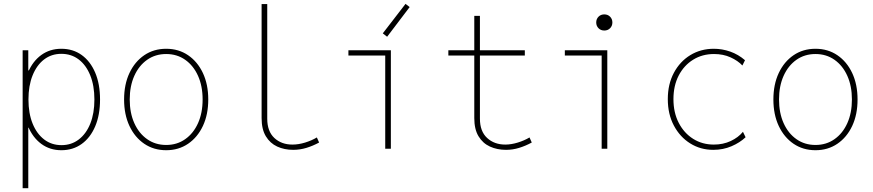

<svg xmlns="http://www.w3.org/2000/svg" viewBox="-20 -773 4540 998"><path d="M97.7 205.1V-511.7H127V-407.2H140.6L123 -365.2V-161.1L138.7 -109.4H127V205.1ZM298.8 7.8Q239.3 7.8 194.6 -25.1Q149.9 -58.1 125.2 -117.7Q100.6 -177.2 100.6 -257.8Q100.6 -336.9 125.2 -395.8Q149.9 -454.6 194.6 -487.1Q239.3 -519.5 298.8 -519.5Q359.4 -519.5 404.5 -487.1Q449.7 -454.6 474.9 -395.3Q500 -335.9 500 -255.9Q500 -175.8 474.9 -116.5Q449.7 -57.1 404.5 -24.7Q359.4 7.8 298.8 7.8ZM299.8 -18.6Q351.1 -18.6 389.6 -48.1Q428.2 -77.6 449.5 -130.9Q470.7 -184.1 470.7 -255.9Q470.7 -327.6 449.2 -381.1Q427.7 -434.6 389.2 -463.9Q350.6 -493.2 298.8 -493.2Q247.6 -493.2 209.2 -463.9Q170.9 -434.6 149.4 -381.1Q127.9 -327.6 127.9 -255.9Q127.9 -184.1 149.4 -130.9Q170.9 -77.6 209.5 -48.1Q248 -18.6 299.8 -18.6Z M843.8 7.8Q779.3 7.8 730 -25.6Q680.7 -59.1 652.8 -118.4Q625 -177.7 625 -255.9Q625 -334 652.8 -393.3Q680.7 -452.6 730 -486.1Q779.3 -519.5 843.8 -519.5Q908.2 -519.5 957.5 -486.1Q1006.8 -452.6 1034.7 -393.3Q1062.5 -334 1062.5 -255.9Q1062.5 -177.7 1034.7 -118.4Q1006.8 -59.1 957.5 -25.6Q908.2 7.8 843.8 7.8ZM843.8 -19.5Q899.9 -19.5 942.6 -49.6Q985.4 -79.6 1009.3 -132.8Q1033.2 -186 1033.2 -255.9Q1033.2 -325.7 1009.3 -378.9Q985.4 -432.1 942.6 -462.2Q899.9 -492.2 843.8 -492.2Q787.6 -492.2 744.9 -462.2Q702.1 -432.1 678.2 -378.9Q654.3 -325.7 654.3 -255.9Q654.3 -186 678.2 -132.8Q702.1 -79.6 744.9 -49.6Q787.6 -19.5 843.8 -19.5Z M1503.9 5.9Q1458 5.9 1420.9 -11.2Q1383.8 -28.3 1361.8 -64.7Q1339.8 -101.1 1339.8 -159.2V-752H1369.1V-156.2Q1369.1 -90.3 1406 -55.9Q1442.9 -21.5 1500 -21.5Q1531.7 -21.5 1565.9 -32Q1600.1 -42.5 1627 -58.6L1638.7 -32.2Q1606.4 -14.6 1572.8 -4.4Q1539.1 5.9 1503.9 5.9Z M1982.4 0V-511.7H2011.7V0ZM1791 -484.4V-511.7H2011.7V-484.4ZM1992.2 -582 1969.7 -599.6 2087.9 -752.9 2109.4 -736.3Z M2610.4 5.9Q2564 5.9 2526.6 -11.2Q2489.3 -28.3 2467.3 -64.7Q2445.3 -101.1 2445.3 -159.2V-690.4H2474.6V-156.2Q2474.6 -90.3 2512 -55.9Q2549.3 -21.5 2606.4 -21.5Q2637.2 -21.5 2671.4 -32Q2705.6 -42.5 2732.4 -58.6L2744.1 -32.2Q2711.9 -14.6 2678.5 -4.4Q2645 5.9 2610.4 5.9ZM2310.5 -484.4V-511.7H2708V-484.4Z M3107.4 0V-511.7H3136.7V0ZM2916 -484.4V-511.7H3136.7V-484.4ZM3121.1 -614.3Q3103 -614.3 3091.1 -626.2Q3079.1 -638.2 3079.1 -656.2Q3079.1 -674.3 3091.1 -686.3Q3103 -698.2 3121.1 -698.2Q3139.2 -698.2 3151.1 -686.3Q3163.1 -674.3 3163.1 -656.2Q3163.1 -638.2 3151.1 -626.2Q3139.2 -614.3 3121.1 -614.3Z M3687.5 5.9Q3621.1 5.9 3567.6 -27.6Q3514.2 -61 3482.7 -120.4Q3451.2 -179.7 3451.2 -257.8Q3451.2 -335.4 3482.7 -394.5Q3514.2 -453.6 3568.4 -486.6Q3622.6 -519.5 3690.4 -519.5Q3733.9 -519.5 3775.6 -504.9Q3817.4 -490.2 3852.5 -460L3838.9 -432.6Q3815.4 -457.5 3777.3 -474.9Q3739.3 -492.2 3691.4 -492.2Q3630.4 -492.2 3582.8 -462.6Q3535.2 -433.1 3507.8 -380.4Q3480.5 -327.6 3480.5 -257.8Q3480.5 -187.5 3508.1 -134.3Q3535.6 -81.1 3583 -51.3Q3630.4 -21.5 3690.4 -21.5Q3738.8 -21.5 3778.3 -40Q3817.9 -58.6 3841.8 -87.9L3855.5 -59.6Q3826.2 -31.7 3782.5 -12.9Q3738.8 5.9 3687.5 5.9Z M4218.8 7.8Q4154.3 7.8 4105 -25.6Q4055.7 -59.1 4027.8 -118.4Q4000 -177.7 4000 -255.9Q4000 -334 4027.8 -393.3Q4055.7 -452.6 4105 -486.1Q4154.3 -519.5 4218.8 -519.5Q4283.2 -519.5 4332.5 -486.1Q4381.8 -452.6 4409.7 -393.3Q4437.5 -334 4437.5 -255.9Q4437.5 -177.7 4409.7 -118.4Q4381.8 -59.1 4332.5 -25.6Q4283.2 7.8 4218.8 7.8ZM4218.8 -19.5Q4274.9 -19.5 4317.6 -49.6Q4360.4 -79.6 4384.3 -132.8Q4408.2 -186 4408.2 -255.9Q4408.2 -325.7 4384.3 -378.9Q4360.4 -432.1 4317.6 -462.2Q4274.9 -492.2 4218.8 -492.2Q4162.6 -492.2 4119.9 -462.2Q4077.1 -432.1 4053.2 -378.9Q4029.3 -325.7 4029.3 -255.9Q4029.3 -186 4053.2 -132.8Q4077.1 -79.6 4119.9 -49.6Q4162.6 -19.5 4218.8 -19.5Z"/></svg>

Font: Reddit Mono ExtraLight
Style: Regular
Weight: 250
Monospace: yes
Designer: Stephen Hutchings
Foundry: Reddit
Version: Version 1.014